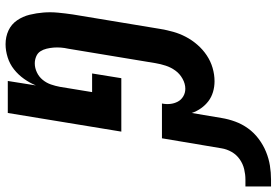

<svg xmlns="http://www.w3.org/2000/svg" viewBox="-172 -814 994 690"><g transform="rotate(90 325.0 -469.0)"><path d="M139 8Q112 8 89.5 -2.5Q67 -13 53 -33.5Q39 -54 33 -78.5Q27 -103 25 -128.5Q23 -154 25.5 -180.5Q28 -207 32 -234L84 -548Q88 -572 94.5 -595Q101 -618 112.5 -640Q124 -662 141 -681.5Q158 -701 179 -715Q200 -729 224 -736Q248 -743 272 -743Q292 -743 310.5 -737.5Q329 -732 343.5 -721Q358 -710 369 -694.5Q380 -679 386 -661L404 -768Q408 -793 417 -817.5Q426 -842 441.5 -863.5Q457 -885 479 -901.5Q501 -918 525.5 -928Q550 -938 575 -942Q600 -946 625 -946H650V-854H625Q607 -854 588 -849.5Q569 -845 552.5 -833.5Q536 -822 526 -804.5Q516 -787 513 -768L477 -554H352Q355 -569 353.5 -583.5Q352 -598 345.5 -610.5Q339 -623 326.5 -630.5Q314 -638 299 -638Q281 -638 263 -628Q245 -618 233.5 -602Q222 -586 216 -567.5Q210 -549 207 -531L155 -217Q152 -204 151 -190.5Q150 -177 151 -164.5Q152 -152 155 -139.5Q158 -127 164.5 -117Q171 -107 183 -102Q195 -97 208 -97Q224 -97 240 -104.5Q256 -112 267 -125.5Q278 -139 283.5 -155Q289 -171 292 -187L311 -303H244L261 -408H453L386 0H271L287 -101Q278 -79 263.5 -58.5Q249 -38 229.5 -22.5Q210 -7 186 0.5Q162 8 139 8Z"/></g></svg>

Font: Iosevka Curly Extrabold
Style: Italic
Weight: 800
Italic angle: -9°
Monospace: yes
Designer: Belleve Invis
Foundry: Belleve Invis
Version: Version 22.1.2; ttfautohint (v1.8.4)